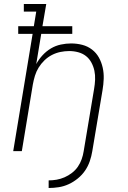

<svg xmlns="http://www.w3.org/2000/svg" viewBox="-20 -755 640 959"><path d="M223 184V146Q243 146 263 142.5Q283 139 302.5 130.5Q322 122 339.5 108.5Q357 95 369 77.5Q381 60 388 40Q395 20 398 0Q411 -78 424 -155.5Q437 -233 450 -311Q454 -334 455 -357Q456 -380 451.5 -401.5Q447 -423 436.5 -442.5Q426 -462 409.5 -475Q393 -488 371 -494Q349 -500 326 -500Q304 -500 282 -495.5Q260 -491 239.5 -480.5Q219 -470 202 -453.5Q185 -437 173 -417.5Q161 -398 154.5 -376.5Q148 -355 144 -333L89 0H46L143 -586H71V-624H149L161 -697H99V-735H211L192 -624H341V-586H186L161 -435Q174 -459 193 -479.5Q212 -500 235 -513.5Q258 -527 284 -532.5Q310 -538 335 -538Q364 -538 391 -531Q418 -524 439.5 -507.5Q461 -491 474 -467.5Q487 -444 493 -417Q499 -390 498 -361.5Q497 -333 492 -304L441 0Q437 25 428.5 50Q420 75 405 97Q390 119 368.5 136.5Q347 154 323 165Q299 176 273.5 180Q248 184 223 184Z"/></svg>

Font: Iosevka Slab XLtEx
Style: Italic
Weight: 200
Width: 7
Italic angle: -9°
Monospace: yes
Designer: Belleve Invis
Foundry: Belleve Invis
Version: Version 11.1.0; ttfautohint (v1.8.3)